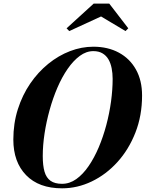

<svg xmlns="http://www.w3.org/2000/svg" viewBox="-20 -1014 792 1044"><path d="M317.5 10Q191.5 10 122 -61.5Q52.5 -133 52.5 -255Q52.5 -343 77 -420Q101.5 -497 144.2 -559.5Q187 -622 242.5 -667Q298 -712 360.8 -736Q423.5 -760 487.5 -760Q566.5 -760 626.2 -727.8Q686 -695.5 719.2 -636Q752.5 -576.5 752.5 -495Q752.5 -385 716.2 -292.8Q680 -200.5 618.5 -132.8Q557 -65 479 -27.5Q401 10 317.5 10ZM317.5 -14.5Q358.5 -14.5 394.8 -40.2Q431 -66 461.8 -110.8Q492.5 -155.5 516.8 -212.8Q541 -270 558 -334Q575 -398 583.8 -462.5Q592.5 -527 592.5 -585Q592.5 -616 587 -643.5Q581.5 -671 569.5 -691.5Q557.5 -712 537.2 -724Q517 -736 487.5 -736Q449 -736 413.8 -710Q378.5 -684 347.8 -639.5Q317 -595 292.2 -537.5Q267.5 -480 249.8 -416Q232 -352 222.2 -287.8Q212.5 -223.5 212.5 -165.5Q212.5 -113.5 222.2 -80.2Q232 -47 255 -30.8Q278 -14.5 317.5 -14.5ZM356.5 -845 342 -860 489.5 -994.5H574L677.5 -860L662.5 -845L529.5 -924.5Z"/></svg>

Font: Bodoni Moda 9pt
Style: Bold Italic
Weight: 700
Italic angle: -13°
Designer: Owen Earl
Foundry: indestructible type
Version: Version 2.004